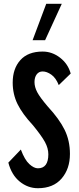

<svg xmlns="http://www.w3.org/2000/svg" viewBox="-20 -983 416 1013"><path d="M205 -606Q185 -606 173.5 -590.5Q162 -575 162 -550Q162 -524 176.5 -496.5Q191 -469 232 -421Q293 -355 321 -298Q349 -241 349 -171Q349 -92 305 -41Q261 10 180 10Q127 10 84 -25Q41 -60 24 -125L90 -194Q110 -140 134.5 -117.5Q159 -95 180 -95Q235 -95 235 -169Q235 -201 217 -234Q199 -267 154 -322Q98 -382 72.5 -434Q47 -486 47 -547Q47 -621 87.5 -666Q128 -711 205 -711Q255 -711 297 -678.5Q339 -646 353 -595L290 -534Q275 -572 251 -589Q227 -606 205 -606ZM152 -771 224 -963H306L218 -771Z"/></svg>

Font: Gully ECD Medium
Style: Regular
Weight: 500
Width: 2
Designer: jaikishan Patel
Foundry: MagicType
Version: Version 1.000;Glyphs 3.2 (3242)